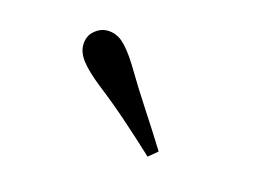

<svg xmlns="http://www.w3.org/2000/svg" viewBox="-45 -907 527 369"><g transform="rotate(15 219.0 -722.0)"><path d="M286 -630 268 -615Q239 -642 208.5 -669Q178 -696 142 -724Q117 -744 105 -759.5Q93 -775 93 -790Q93 -808 105 -818.5Q117 -829 131 -829Q148 -829 161.5 -817.5Q175 -806 192 -779Q217 -737 241 -700.5Q265 -664 286 -630Z"/></g></svg>

Font: Noto Serif SC ExtraLight Medium
Style: Regular
Weight: 500
Version: Version 2.002-H1;hotconv 1.1.0;makeotfexe 2.6.0